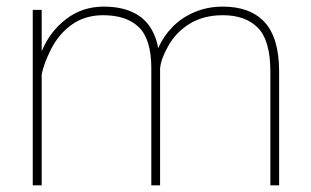

<svg xmlns="http://www.w3.org/2000/svg" viewBox="-20 -558 936 578"><path d="M133.8 -410.2Q111.8 -366.7 105.5 -334V0H78.6V-528.3H105.5V-403.8Q130.4 -463.4 179.2 -500.7Q228 -538.1 292.5 -538.1Q360.8 -538.1 402.3 -507.8Q443.8 -477.5 456.5 -413.1Q471.7 -448.7 499.5 -477.1Q527.3 -505.4 566.2 -521.7Q605 -538.1 650.9 -538.1Q732.9 -538.1 776.4 -491.5Q819.8 -444.8 820.3 -344.2V0H793.9V-344.2Q793.5 -437 756.1 -474.6Q718.8 -512.2 650.9 -512.2Q591.8 -512.2 549.8 -485.8Q507.8 -459.5 485.4 -417.5Q464.4 -380.4 461.9 -351.6V0H435.5V-354Q435.1 -440.9 397.5 -476.6Q359.9 -512.2 291 -512.2Q235.8 -512.2 196.5 -484.1Q157.2 -456.1 133.8 -410.2Z"/></svg>

Font: Mardoto Thin
Style: Regular
Weight: 250
Designer: Christian Robertson, Vahan Hovhannisyan
Foundry: Google
Version: Version 1.000